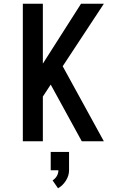

<svg xmlns="http://www.w3.org/2000/svg" viewBox="-20 -755 640 1026"><path d="M102 0V-735H209V-415L413 -735H535L315 -401L535 0H417L251 -303L209 -239V0ZM290 251 261 209Q275 200 283.5 186Q292 172 292 155H251V57H349V155Q349 170 344.5 184Q340 198 332 210.5Q324 223 313.5 233.5Q303 244 290 251Z"/></svg>

Font: Iosevka SS04 Semibold Extended
Style: Regular
Weight: 600
Width: 7
Monospace: yes
Designer: Belleve Invis
Foundry: Belleve Invis
Version: Version 19.0.0; ttfautohint (v1.8.4)